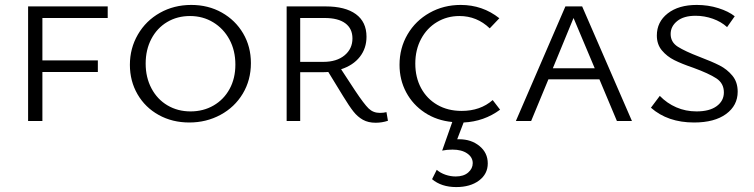

<svg xmlns="http://www.w3.org/2000/svg" viewBox="-20 -491 3060 779"><path d="M152 -418V-246H377V-199H152V0H94V-465H417V-418Z M507 -228Q507 -295 539.5 -351Q572 -407 629 -439Q686 -471 756 -471Q825 -471 880 -440Q935 -409 966.5 -355.5Q998 -302 998 -235Q998 -166 965 -111Q932 -56 874.5 -25Q817 6 748 6Q679 6 624 -24.5Q569 -55 538 -108.5Q507 -162 507 -228ZM935 -229Q935 -286 911 -330.5Q887 -375 845 -400.5Q803 -426 751 -426Q699 -426 658 -401.5Q617 -377 594 -333Q571 -289 571 -233Q571 -177 594.5 -132.5Q618 -88 659.5 -63.5Q701 -39 753 -39Q805 -39 846.5 -63Q888 -87 911.5 -130Q935 -173 935 -229Z M1554 -1Q1530 7 1504 7Q1474 7 1452.5 -5Q1431 -17 1414 -38.5Q1397 -60 1372 -101L1312 -199Q1302 -198 1283 -198H1198V0H1143V-465H1301Q1381 -465 1424 -433.5Q1467 -402 1467 -342Q1467 -295 1440 -260.5Q1413 -226 1364 -210L1421 -123Q1457 -69 1475.5 -51Q1494 -33 1521 -33Q1536 -33 1548 -36ZM1292 -240Q1346 -240 1378 -266.5Q1410 -293 1410 -335Q1410 -375 1381 -396.5Q1352 -418 1297 -418H1198V-240Z M1959 172Q1959 215 1923.5 241.5Q1888 268 1831 268Q1771 268 1733 236L1752 198Q1767 211 1787.5 218Q1808 225 1829 225Q1861 225 1879.5 209Q1898 193 1898 171Q1898 147 1875.5 131.5Q1853 116 1816 116Q1793 116 1774 120L1815 4Q1752 -2 1703.5 -34Q1655 -66 1628 -116.5Q1601 -167 1601 -228Q1601 -296 1633.5 -351.5Q1666 -407 1723 -439Q1780 -471 1849 -471Q1938 -471 2006 -417L1967 -376Q1915 -426 1844 -426Q1794 -426 1753 -401.5Q1712 -377 1688.5 -333Q1665 -289 1665 -233Q1665 -177 1688.5 -133.5Q1712 -90 1754.5 -65.5Q1797 -41 1853 -41Q1929 -41 1979 -85L2009 -46Q1944 2 1861 6L1835 74H1843Q1892 74 1925.5 101.5Q1959 129 1959 172Z M2412 -169H2205L2135 0H2073L2274 -465H2342L2544 0H2483ZM2393 -214 2307 -418 2223 -214Z M2793 -216Q2746 -232 2716 -247Q2686 -262 2665.5 -286.5Q2645 -311 2645 -347Q2645 -402 2689 -436.5Q2733 -471 2807 -471Q2853 -471 2894.5 -458Q2936 -445 2961 -425L2930 -381Q2906 -403 2872 -415Q2838 -427 2802 -427Q2754 -427 2727.5 -405.5Q2701 -384 2701 -353Q2701 -320 2730 -301.5Q2759 -283 2819 -260Q2869 -241 2899.5 -225.5Q2930 -210 2951.5 -184Q2973 -158 2973 -119Q2973 -63 2926 -28.5Q2879 6 2796 6Q2689 6 2621 -54L2657 -102Q2686 -72 2724 -55.5Q2762 -39 2806 -39Q2859 -39 2888 -60.5Q2917 -82 2917 -116Q2917 -153 2886.5 -173Q2856 -193 2793 -216Z"/></svg>

Font: Ysabeau SC Semilight
Style: Regular
Weight: 300
Designer: Christian Thalmann (Catharsis Fonts)
Version: Version 0.003